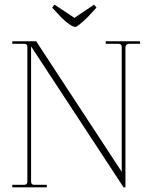

<svg xmlns="http://www.w3.org/2000/svg" viewBox="-20 -808 652 828"><path d="M305 -692Q287 -692 246 -731L205 -775L215 -788L301 -731L386 -788L396 -775L357 -733Q314 -692 305 -692ZM33 0V-11H84Q98 -11 98 -25V-607Q98 -619 84 -619H33V-630H136L505 -67V-605Q505 -619 491 -619H436V-630H584V-619H535Q530 -619 525.5 -615Q521 -611 521 -605V0H513L114 -608V-25Q114 -11 128 -11H182V0Z"/></svg>

Font: Arapey Thin-Display
Style: Regular
Weight: 100
Designer: Eduardo Rodriguez Tunni
Foundry: Eduardo Rodriguez Tunni
Version: Version 4.000